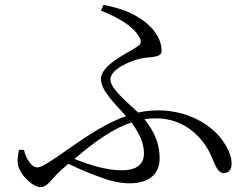

<svg xmlns="http://www.w3.org/2000/svg" viewBox="-20 -770 1040 795"><path d="M147 5C177 5 191 -27 227 -60L263 -92C313 -67 358 -50 396 -36C441 -19 480 -11 518 -11C590 -11 641 -44 641 -114C641 -170 623 -221 578 -276C594 -279 610 -280 626 -280C746 -280 826 -199 861 -110C873 -79 886 -53 906 -53C929 -53 939 -71 939 -92C939 -120 929 -148 903 -186C861 -249 762 -313 636 -313C607 -313 579 -310 552 -304C507 -347 437 -403 437 -441C437 -484 522 -519 564 -528C604 -536 649 -529 649 -560C649 -616 605 -669 548 -701C506 -727 460 -739 409 -750L398 -726C472 -697 534 -659 557 -616C567 -598 566 -589 547 -576C507 -549 398 -501 398 -443C398 -394 457 -340 502 -289C404 -255 315 -189 217 -121C163 -85 148 -77 133 -77C112 -77 88 -110 79 -150L59 -149C55 -133 53 -118 53 -101C53 -52 116 5 147 5ZM524 -263C562 -212 576 -173 576 -134C576 -91 548 -65 483 -65C419 -65 348 -88 288 -112C373 -184 447 -237 524 -263Z"/></svg>

Font: Source Han Serif CN
Style: Regular
Weight: 400
Designer: Ryoko NISHIZUKA 西塚涼子 (kana & ideographs); Frank Grießhammer (Latin, Greek & Cyrillic); Wenlong ZHANG 张文龙 (bopomofo); San
Foundry: Adobe
Version: Version 2.003;hotconv 1.1.1;makeotfexe 2.6.0